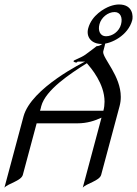

<svg xmlns="http://www.w3.org/2000/svg" viewBox="-38 -842 625 876"><path d="M514.1 -730.3C505.6 -698.6 475.3 -676.6 445.5 -676.6C419.7 -676.6 407.6 -701 415.9 -731.8C424 -762.1 454.1 -787 484.9 -787C510.8 -787 522.8 -762.5 514.1 -730.3ZM565.3 -749.9C569.4 -765.5 570.3 -821.6 504.9 -821.6C492.2 -821.6 477.8 -818.7 463.1 -813.3C439.3 -804.5 380.6 -773.3 364.4 -712.7C353.8 -673.2 379 -641.5 425.4 -641.5C469.8 -641.5 546.7 -680.5 565.3 -749.9ZM358.4 -553.7C376.7 -532.3 439 -460.9 439 -378C439 -364.5 437.4 -350.8 433.7 -336.9H144.6C145.8 -337.9 149.2 -354 150.1 -357.4C170.2 -432.6 282.6 -505.9 358.4 -553.7ZM440.7 -647.5C436.8 -647.5 432.1 -644.5 420.6 -636.2C414 -631.8 402.7 -631.3 402.7 -631.3C402.7 -631.3 376.5 -610.4 351.8 -592.8C330.2 -577.6 299.4 -568.4 297.7 -564C295.2 -560.1 306.5 -556.6 309.9 -556.6C313.8 -556.6 316 -561 316 -561H350.2C350.2 -561 104.4 -441.9 69.2 -310.5L-17.8 14.2C-1.5 -4.9 58.8 -16.6 66.2 -44.4L129.2 -279.3H314.7C360.6 -279.3 395.1 -291.5 425.1 -305.2L339.6 14.2C355.4 -4.9 416.2 -16.6 423.6 -44.4L507.5 -357.4C511.4 -371.8 513.1 -386 513.1 -399.8C513.1 -495 432.7 -573.3 432.7 -604.6C432.7 -606 432.8 -607.2 433.2 -608.4L435 -615.2L439.2 -630.9C442.8 -644.5 443.1 -647.5 440.7 -647.5Z"/></svg>

Font: Pierce
Style: Oblique
Weight: 400
Italic angle: -15°
Version: Version 0.2.0